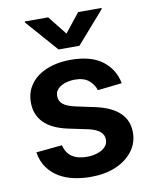

<svg xmlns="http://www.w3.org/2000/svg" viewBox="-87 -834 722 910"><g transform="rotate(-10 274.5 -379.0)"><path d="M167.3 -160.9Q183.9 -86.3 275.6 -86.3Q290.5 -86.3 308.1 -89.5Q325.6 -92.7 341.1 -100.3Q356.5 -108 366.8 -120.6Q377.1 -133.2 377.1 -151.6Q377.1 -197.4 303.6 -213.8L210.6 -233.3Q132.1 -250 94.5 -288.7Q56.8 -327.4 57.2 -387.1Q57.2 -424.7 73.2 -455.3Q89.1 -485.8 118.3 -507.5Q147.4 -529.1 187.9 -540.8Q228.3 -552.6 277.7 -552.6Q374.3 -552.6 429 -511.7Q484 -470.5 497.2 -401.3L380 -388.5Q372.9 -415.1 348.4 -436.1Q324.6 -456.7 279.5 -456.7Q265.6 -456.7 249.1 -453.5Q232.6 -450.3 218.2 -442.8Q203.8 -435.4 194.4 -423.5Q185 -411.6 185.4 -394.2Q185 -370.4 202.9 -355.3Q220.9 -340.2 262.4 -331L355.5 -311.1Q508.2 -277.7 508.9 -163.4Q508.9 -111.9 479 -72.8Q448.2 -33 396.8 -11.2Q345.5 10.7 275.9 10.7Q235.4 10.7 196.4 2.5Q157.3 -5.7 125.4 -24.5Q93.4 -43.3 71.2 -73.9Q49 -104.4 41.9 -148.8ZM208.1 -769.2 280.2 -678.3 352.3 -769.2H464.8V-764.2L330.6 -610.8H230.1L95.5 -764.2V-769.2Z"/></g></svg>

Font: Inter P Semi Bold
Style: Regular
Weight: 600
Designer: Rasmus Andersson
Foundry: rsms
Version: Version 3.018;git-588b23468